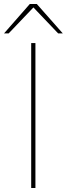

<svg xmlns="http://www.w3.org/2000/svg" viewBox="-86 -934 332 954"><path d="M69 0H90V-720H69ZM-66 -768H-43L80 -897L203 -768H226L97 -914H62Z"/></svg>

Font: Aspekta 50
Style: Regular
Weight: 50
Designer: Ivo Dolenc
Version: Version 2.000